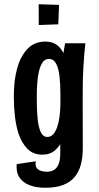

<svg xmlns="http://www.w3.org/2000/svg" viewBox="-20 -719 466 905"><path d="M193.8 166Q151.4 166 121 154.5Q90.6 143 74.5 121.6Q58.4 100.2 58.4 71.4Q58.4 66.4 58.4 62.4Q58.4 58.4 58.8 54.4L149.2 41.2Q148.2 44.8 148 47.8Q147.8 50.8 147.8 54.4Q147.8 65.8 153.8 73.6Q159.8 81.4 171.9 85.9Q184 90.4 200.4 90.4Q221.2 90.4 235 81.7Q248.8 73 256.4 54.2Q264 35.4 264 5.6Q264 -19.6 264.2 -60.8Q264.4 -102 264.6 -156.6Q264.8 -211.2 264.8 -276.6Q264.8 -317 266.3 -350.1Q267.8 -383.2 270.9 -411.1Q274 -439 278.1 -464.1Q282.2 -489.2 286.8 -515H382.2Q379 -484.4 376.8 -456.3Q374.6 -428.2 372.9 -400.7Q371.2 -373.2 370.5 -343.1Q369.8 -313 369.8 -278Q369.8 -229.4 369.8 -193.4Q369.8 -157.4 370 -128.6Q370.2 -99.8 370.2 -73.2Q370.2 -46.6 370.2 -17Q370.2 22.6 361.3 56.2Q352.4 89.8 332.2 114.6Q312 139.4 278 152.7Q244 166 193.8 166ZM180.2 10Q136 10 108.9 -17.9Q81.8 -45.8 67.2 -89.2Q55.4 -126.8 50.3 -171.5Q45.2 -216.2 45.2 -261Q45.2 -289.2 47.2 -316.5Q49.2 -343.8 54.5 -369.6Q59.8 -395.4 67.4 -417.8Q84 -464.8 115 -493.9Q146 -523 195 -523Q235 -523 260.2 -496.4Q285.4 -469.8 297.6 -409.8Q309.8 -349.8 309.8 -249L264.8 -271.2Q264.8 -320.4 260.5 -358.7Q256.2 -397 244.5 -419.1Q232.8 -441.2 210.6 -441.2Q191.6 -441.2 180.6 -424.8Q169.6 -408.4 163.2 -381.2Q157.4 -356 155.4 -325Q153.4 -294 153.4 -262.6Q153.4 -241.8 153.8 -221Q154.2 -200.2 155.5 -180.8Q156.8 -161.4 159 -144Q162.2 -123.2 167.7 -107.3Q173.2 -91.4 181.8 -82.4Q190.4 -73.4 203 -73.4Q223.8 -73.4 237.3 -94.2Q250.8 -115 257.8 -152.5Q264.8 -190 264.8 -238.8L309.8 -249Q309.8 -231 307.6 -199.1Q305.4 -167.2 298.2 -131.4Q291 -95.6 277 -63.4Q263 -31.2 239.4 -10.6Q215.8 10 180.2 10ZM162.8 -601 162.2 -699 258.4 -696 254.8 -604.4Z"/></svg>

Font: Truculenta
Style: Regular
Weight: 400
Designer: Ivan Castro, Eva Sanz & Omnibus-Type Team
Foundry: Omnibus-Type
Version: Version 1.002